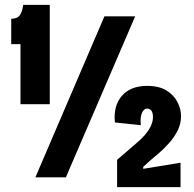

<svg xmlns="http://www.w3.org/2000/svg" viewBox="-20 -727 795 787"><path d="M64 -300V-546H26V-650Q51 -650 61.5 -665Q72 -680 75 -707H184V-300ZM125 0 408 -660H534L250 0ZM460 40V-72L539 -140Q566 -163 580.5 -182Q595 -201 601 -217Q607 -233 607 -246Q607 -265 600.5 -273.5Q594 -282 583 -282Q575 -282 568 -274Q561 -266 558 -251Q555 -236 557 -214L451 -225Q444 -293 479.5 -334Q515 -375 583 -375Q632 -375 662.5 -356Q693 -337 707.5 -308.5Q722 -280 722 -251Q722 -219 708 -191.5Q694 -164 673 -140.5Q652 -117 631 -99Q610 -81 598 -71L567 -43V-35L720 -60V40Z"/></svg>

Font: Bricolage Grotesque Condensed
Style: Bold
Weight: 700
Width: 3
Designer: Mathieu Triay
Foundry: Atelier Triay
Version: Version 1.001;gftools[0.9.33.dev8+g029e19f]